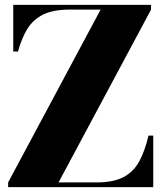

<svg xmlns="http://www.w3.org/2000/svg" viewBox="-20 -770 688 790"><path d="M13.5 0V-19.5L394 -730.5H266.5Q198.5 -730.5 157 -709.8Q115.5 -689 92 -650.2Q68.5 -611.5 54 -558H34.5V-750H601.5V-730.5L221 -19.5H378.5Q446.5 -19.5 488 -41.2Q529.5 -63 552.8 -105.8Q576 -148.5 591 -212H610.5V0Z"/></svg>

Font: Bodoni Moda 11pt ExtraBold
Style: Regular
Weight: 800
Designer: Owen Earl
Foundry: indestructible type
Version: Version 2.004